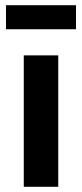

<svg xmlns="http://www.w3.org/2000/svg" viewBox="-20 -715 314 735"><path d="M203 0H71V-503H203ZM271 -603H3V-695H271Z"/></svg>

Font: Wix Madefor Text
Style: Bold
Weight: 700
Designer: Dalton Maag Ltd
Foundry: Dalton Maag Ltd
Version: Version 3.100